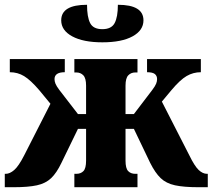

<svg xmlns="http://www.w3.org/2000/svg" viewBox="-20 -783 889 803"><path d="M0 0V-56H4Q21 -56 39.5 -72Q58 -88 81 -133L191 -349L144 -406Q108 -448 81 -464.5Q54 -481 21 -481V-536H251V-481Q208 -481 208 -452Q208 -443 212 -433Q216 -423 228 -407L306 -306H340V-425Q340 -456 328.5 -468Q317 -480 299 -480H291V-536H555V-480H546Q528 -480 516.5 -468Q505 -456 505 -425V-306H540L617 -407Q629 -423 633 -433Q637 -443 637 -452Q637 -466 627.5 -473.5Q618 -481 595 -481V-536H820V-481Q788 -481 760.5 -465Q733 -449 697 -406L657 -358L772 -133Q794 -88 811 -72Q828 -56 846 -56H849V0H810Q749 0 712 -8Q675 -16 652 -38Q629 -60 608 -102L540 -244H505V-111Q505 -79 516 -67.5Q527 -56 546 -56H555V0H291V-56H299Q318 -56 329 -67.5Q340 -79 340 -111V-244H306L237 -102Q217 -60 194 -38Q171 -16 134.5 -8Q98 0 37 0ZM408 -606Q328 -606 282 -631Q236 -656 236 -698Q236 -763 344 -763Q344 -712 357 -686.5Q370 -661 408 -661Q446 -661 459.5 -686.5Q473 -712 473 -763Q580 -763 580 -698Q580 -656 534.5 -631Q489 -606 408 -606Z"/></svg>

Font: Noto Serif SemiCondensed ExtraBold
Style: Regular
Weight: 800
Width: 4
Designer: Monotype Design Team
Foundry: Monotype Imaging Inc.
Version: Version 2.015